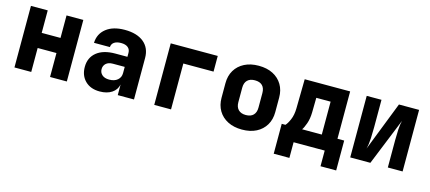

<svg xmlns="http://www.w3.org/2000/svg" viewBox="-54 -1038 3707 1657"><g transform="rotate(15 1800.0 -210.0)"><path d="M66 0V-550H216V-349H384V-550H534V0H384V-214H216V0Z M829 10Q747 10 699 -37.5Q651 -85 651 -162Q651 -245 710 -293Q769 -341 876 -341H984V-376Q984 -407 962.5 -424.5Q941 -442 901 -442Q863 -442 840.5 -427Q818 -412 816 -383H674Q677 -464 738 -512Q799 -560 903 -560Q1012 -560 1073 -510Q1134 -460 1134 -370V0H989V-95Q979 -46 936.5 -18Q894 10 829 10ZM882 -110Q929 -110 956.5 -133.5Q984 -157 984 -195V-251H879Q839 -251 817.5 -231.5Q796 -212 796 -181Q796 -150 818.5 -130Q841 -110 882 -110Z M1315 0V-550H1735V-410H1465V0Z M2100 10Q2027 10 1973 -17.5Q1919 -45 1889.5 -94.5Q1860 -144 1860 -210V-340Q1860 -406 1889.5 -455.5Q1919 -505 1973 -532.5Q2027 -560 2100 -560Q2174 -560 2227.5 -532.5Q2281 -505 2310.5 -455.5Q2340 -406 2340 -340V-210Q2340 -144 2310.5 -94.5Q2281 -45 2227.5 -17.5Q2174 10 2100 10ZM2100 -120Q2144 -120 2167 -143.5Q2190 -167 2190 -210V-340Q2190 -384 2167 -407Q2144 -430 2100 -430Q2057 -430 2033.5 -407Q2010 -384 2010 -340V-210Q2010 -167 2033.5 -143.5Q2057 -120 2100 -120Z M2420 140V-127H2453Q2470 -144 2488.5 -186.5Q2507 -229 2508 -290L2512 -550H2918V-127H2978V140H2838V0H2560V140ZM2602 -127H2778V-421H2650L2648 -291Q2647 -233 2631.5 -189.5Q2616 -146 2602 -127Z M3066 0V-550H3198V-305Q3198 -259 3195.5 -205.5Q3193 -152 3182 -110L3354 -550H3534V0H3402V-245Q3402 -291 3404.5 -338Q3407 -385 3416 -420L3246 0Z"/></g></svg>

Font: JetBrains Mono NL ExtraBold
Style: Regular
Weight: 800
Designer: Philipp Nurullin, Konstantin Bulenkov
Foundry: JetBrains
Version: Version 2.304; ttfautohint (v1.8.4.7-5d5b)